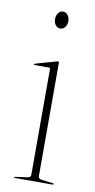

<svg xmlns="http://www.w3.org/2000/svg" viewBox="-74 -641 333 675"><g transform="rotate(10 92.0 -303.0)"><path d="M95.5 -545Q85 -545 78.5 -553.8Q72 -562.5 72 -575Q72 -588 79 -596.8Q86 -605.5 95.5 -605.5Q106 -605.5 112.8 -596.5Q119.5 -587.5 119.5 -575Q119.5 -562.5 112.5 -553.8Q105.5 -545 95.5 -545ZM112 -426V-21Q112 -11.5 124 -10L164 -5Q168 -5 168 -2Q168 0 165 0H29Q27 0 27 -2Q27 -3.5 30 -4L73 -10Q85 -11.5 85 -20V-399Q85 -403 81 -403H29Q27 -403 27 -405Q27 -406.5 30 -408L104 -429Q107 -430 109 -430Q112 -430 112 -426Z"/></g></svg>

Font: Fraunces 144pt S000 Thin
Style: Regular
Weight: 100
Version: Version 1.000; ttfautohint (v1.8.3)